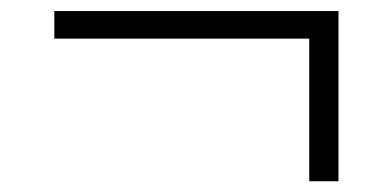

<svg xmlns="http://www.w3.org/2000/svg" viewBox="-20 -425 707 348"><path d="M540.5 -96.5V-355H78.5V-405H593.5V-96.5Z"/></svg>

Font: Encode Sans Lt
Style: Regular
Weight: 300
Designer: Multiple Designers
Foundry: Impallari Type
Version: Version 3.002; ttfautohint (v1.8.3) -l 8 -r 50 -G 200 -x 14 